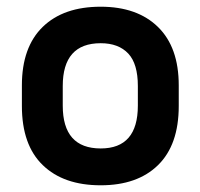

<svg xmlns="http://www.w3.org/2000/svg" viewBox="-20 -549 603 578"><path d="M108.9 -51.8Q45.9 -112.3 45.9 -230V-292Q45.9 -407.2 108.9 -468.3Q171.4 -528.8 283.2 -528.8Q393.1 -528.8 455.6 -467.8Q518.1 -406.7 518.1 -292V-230Q518.1 -112.8 455.6 -51.8Q393.6 8.8 283.2 8.8Q171.4 8.8 108.9 -51.8ZM395 -231V-290Q395 -356.9 366.2 -387.7Q336.9 -418.9 283.2 -418.9Q168.9 -418.9 168.9 -290V-231Q168.9 -102.1 283.2 -102.1Q395 -102.1 395 -231Z"/></svg>

Font: D-DIN Exp
Style: DINExp-Bold
Weight: 700
Width: 7
Designer: Charles Nix
Foundry: Datto Inc.
Version: Version 1.00